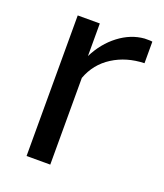

<svg xmlns="http://www.w3.org/2000/svg" viewBox="-105 -598 572 670"><g transform="rotate(20 181.5 -263.0)"><path d="M347 -445Q281 -443 230.5 -411Q180 -379 159 -322V0H71V-522H153V-401Q180 -455 224 -488.5Q268 -522 318 -526H335Q342 -526 347 -525Z"/></g></svg>

Font: Raleway Medium Alt1
Style: Regular
Weight: 500
Designer: Matt McInerney, Pablo Impallari, Rodrigo Fuenzalida
Foundry: Matt McInerney, Pablo Impallari, Rodrigo Fuenzalida
Version: Version 3.000g; ttfautohint (v1.5) -l 8 -r 28 -G 28 -x 14 -D